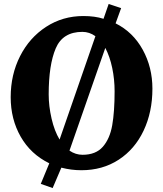

<svg xmlns="http://www.w3.org/2000/svg" viewBox="-20 -846 821 970"><path d="M34 -355Q34 -469 81.5 -562.5Q129 -656 213 -710.5Q297 -765 401 -765Q460 -765 503 -751L529 -826L592 -805L564 -728Q652 -684 701 -595Q750 -506 750 -398Q750 -280 705.5 -186Q661 -92 579.5 -39Q498 14 391 14Q340 14 290 1L246 104L186 83L229 -21Q135 -67 84.5 -155.5Q34 -244 34 -355ZM396 -685Q297 -685 261.5 -601.5Q226 -518 226 -369Q226 -310 240.5 -247Q255 -184 281 -141L462 -663Q432 -685 396 -685ZM397 -64Q464 -64 499.5 -104.5Q535 -145 547 -213.5Q559 -282 559 -385Q559 -445 547 -502.5Q535 -560 512 -604L331 -85Q362 -64 397 -64Z"/></svg>

Font: Martel Heavy
Style: Regular
Weight: 900
Designer: Dan Reynolds
Foundry: Dan Reynolds
Version: Version 1.001; ttfautohint (v1.1) -l 5 -r 5 -G 72 -x 0 -D la